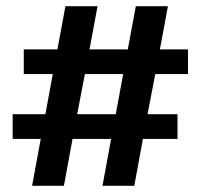

<svg xmlns="http://www.w3.org/2000/svg" viewBox="-20 -602 665 622"><path d="M112 -152H21V-232H127L151 -362H57V-442H166L192 -582H296L270 -442H394L420 -582H524L498 -442H589V-362H483L458 -232H555V-152H443L415 0H312L340 -152H215L187 0H84ZM355 -232 379 -362H255L230 -232Z"/></svg>

Font: Maitree SemiBold
Style: Regular
Weight: 600
Designer: CadsonDemak Team
Foundry: CadsonDemak
Version: Version 1.001